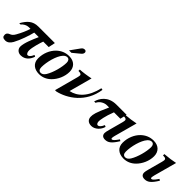

<svg xmlns="http://www.w3.org/2000/svg" viewBox="160 -1669 2672 2672"><g transform="rotate(45 1496.0 -332.5)"><path d="M570 -449H247C134 -449 78 -389 24 -294H51C72 -325 119 -349 155 -349H190C174 -292 141 -219 104 -154C85 -121 67 -103 36 -92C3 -80 -6 -59 -6 -36C-6 -2 11 15 55 15C99 15 130 -13 154 -55C201 -139 247 -277 264 -349H353C315 -263 264 -147 264 -74C264 -32 297 9 353 9C441 9 488 -54 510 -120L487 -132C464 -74 438 -61 422 -61C398 -61 388 -97 388 -122C388 -185 424 -302 441 -349H549Z M781 -516H829L910 -583C945 -612 960 -624 960 -651C960 -667 946 -680 933 -680C913 -680 896 -676 879 -652ZM838 -462C770 -462 706 -435 655 -385C595 -326 555 -235 555 -135C555 -37 625 13 719 13C786 13 845 -13 894 -62C955 -123 999 -217 999 -311C999 -403 939 -462 842 -462ZM880 -372C880 -285 843 -145 794 -65C773 -31 749 -16 723 -16C693 -16 674 -36 674 -80C674 -182 713 -335 773 -402C792 -423 812 -433 833 -433C862 -433 880 -410 880 -372Z M1472 -462C1426 -253 1314 -147 1189 -122H1187L1279 -462C1215 -448 1121 -435 1076 -434V-407C1115 -407 1136 -399 1136 -377C1136 -369 1132 -347 1128 -333L1035 13H1062C1234 -27 1458 -170 1499 -457Z M1982 -449H1782C1616 -449 1551 -336 1531 -261H1558C1585 -321 1649 -349 1692 -349H1738C1652 -161 1647 -121 1647 -79C1647 -31 1675 9 1743 9C1813 9 1877 -55 1894 -123L1870 -134C1845 -75 1819 -61 1803 -61C1780 -61 1771 -86 1771 -114C1771 -132 1782 -220 1833 -349H1959Z M2158 -142 2144 -122C2117 -84 2095 -61 2080 -61C2072 -61 2065 -65 2065 -77C2065 -86 2069 -111 2074 -128L2165 -462C2111 -450 2040 -440 1962 -434V-407H1976C2006 -407 2022 -397 2022 -378C2022 -370 2020 -357 2014 -333L1959 -130C1949 -94 1944 -68 1944 -54C1944 -11 1971 9 2012 9C2072 9 2114 -20 2180 -128Z M2500 -462C2432 -462 2368 -435 2317 -385C2257 -326 2217 -235 2217 -135C2217 -37 2287 13 2381 13C2448 13 2507 -13 2556 -62C2617 -123 2661 -217 2661 -311C2661 -403 2601 -462 2504 -462ZM2542 -372C2542 -285 2505 -145 2456 -65C2435 -31 2411 -16 2385 -16C2355 -16 2336 -36 2336 -80C2336 -182 2375 -335 2435 -402C2454 -423 2474 -433 2495 -433C2524 -433 2542 -410 2542 -372Z M2936 -142 2922 -122C2895 -84 2873 -61 2858 -61C2850 -61 2843 -65 2843 -77C2843 -86 2847 -111 2852 -128L2943 -462C2889 -450 2818 -440 2740 -434V-407H2754C2784 -407 2800 -397 2800 -378C2800 -370 2798 -357 2792 -333L2737 -130C2727 -94 2722 -68 2722 -54C2722 -11 2749 9 2790 9C2850 9 2892 -20 2958 -128Z"/></g></svg>

Font: STIXGeneral
Style: Bold Italic
Weight: 700
Italic angle: -16.33°
Designer: MicroPress Inc., with final additions and corrections provided by Coen Hoffman, Elsevier (retired)
Version: Version 1.1.0